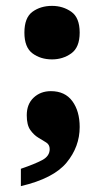

<svg xmlns="http://www.w3.org/2000/svg" viewBox="-20 -479 354 653"><path d="M157 -277Q118 -277 90.5 -297.5Q63 -318 63 -368Q63 -419 90.5 -439Q118 -459 157 -459Q194 -459 222.5 -439Q251 -419 251 -368Q251 -318 222.5 -297.5Q194 -277 157 -277ZM51 154V95Q98 79 123.5 65.5Q149 52 149 28Q149 13 137 5.5Q125 -2 110 -11Q95 -20 83 -37Q71 -54 71 -87Q71 -125 94.5 -147Q118 -169 153 -169Q201 -169 226 -135Q251 -101 251 -47Q251 20 206.5 74Q162 128 51 154Z"/></svg>

Font: Noto Serif Telugu Black
Style: Regular
Weight: 900
Designer: Jelle Bosma - Monotype Design Team
Foundry: Monotype Imaging Inc.
Version: Version 2.005; ttfautohint (v1.8.4.7-5d5b)